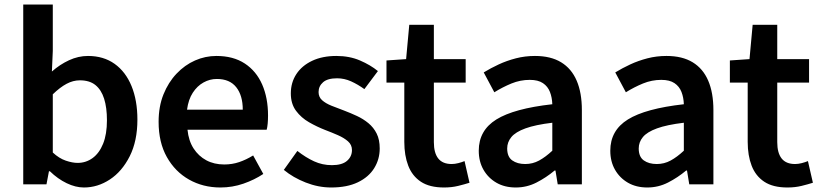

<svg xmlns="http://www.w3.org/2000/svg" viewBox="-20 -817 3640 851"><path d="M352 14Q315 14 275.5 -5Q236 -24 201 -58H197L186 0H83V-797H214V-591L210 -500Q245 -531 286 -550Q327 -569 370 -569Q439 -569 488 -534Q537 -499 563 -435.5Q589 -372 589 -287Q589 -192 555 -124.5Q521 -57 467 -21.5Q413 14 352 14ZM324 -95Q361 -95 390.5 -116.5Q420 -138 437 -180Q454 -222 454 -284Q454 -340 441.5 -379.5Q429 -419 403 -440Q377 -461 334 -461Q304 -461 275 -445.5Q246 -430 214 -399V-141Q242 -115 271.5 -105Q301 -95 324 -95Z M957 14Q880 14 818 -21Q756 -56 719.5 -121Q683 -186 683 -277Q683 -345 704.5 -398.5Q726 -452 762.5 -490.5Q799 -529 844.5 -549Q890 -569 939 -569Q1014 -569 1065 -535.5Q1116 -502 1142 -442.5Q1168 -383 1168 -305Q1168 -286 1166.5 -269.5Q1165 -253 1162 -242H811Q816 -193 838 -159Q860 -125 894.5 -106.5Q929 -88 974 -88Q1009 -88 1040 -98.5Q1071 -109 1102 -128L1147 -46Q1108 -20 1059 -3Q1010 14 957 14ZM809 -331H1056Q1056 -394 1027 -430.5Q998 -467 941 -467Q910 -467 882 -451.5Q854 -436 834.5 -406Q815 -376 809 -331Z M1448 14Q1391 14 1335 -8Q1279 -30 1238 -64L1298 -148Q1335 -119 1372 -102Q1409 -85 1451 -85Q1496 -85 1518 -104Q1540 -123 1540 -152Q1540 -175 1522.5 -190.5Q1505 -206 1477.5 -218Q1450 -230 1421 -241Q1385 -255 1350 -275Q1315 -295 1292 -326Q1269 -357 1269 -403Q1269 -451 1293.5 -488.5Q1318 -526 1363.5 -547.5Q1409 -569 1471 -569Q1529 -569 1575.5 -549Q1622 -529 1655 -502L1595 -422Q1566 -443 1536 -456.5Q1506 -470 1474 -470Q1432 -470 1412 -452.5Q1392 -435 1392 -409Q1392 -387 1407.5 -373Q1423 -359 1449 -348.5Q1475 -338 1505 -327Q1534 -316 1562 -303Q1590 -290 1613 -271Q1636 -252 1649.5 -225Q1663 -198 1663 -159Q1663 -111 1638.5 -71.5Q1614 -32 1566 -9Q1518 14 1448 14Z M1948 14Q1884 14 1845.5 -11.5Q1807 -37 1789.5 -82.5Q1772 -128 1772 -188V-451H1693V-549L1780 -555L1794 -707H1903V-555H2044V-451H1903V-187Q1903 -139 1922.5 -114.5Q1942 -90 1982 -90Q1996 -90 2011.5 -94Q2027 -98 2039 -103L2061 -7Q2039 0 2010.5 7Q1982 14 1948 14Z M2266 14Q2217 14 2180.5 -7Q2144 -28 2123 -64.5Q2102 -101 2102 -149Q2102 -239 2180 -287.5Q2258 -336 2428 -355Q2427 -385 2417.5 -409.5Q2408 -434 2386.5 -448.5Q2365 -463 2328 -463Q2286 -463 2247 -447Q2208 -431 2171 -408L2124 -496Q2155 -515 2190.5 -531.5Q2226 -548 2266.5 -558.5Q2307 -569 2351 -569Q2421 -569 2467 -541Q2513 -513 2536 -459.5Q2559 -406 2559 -329V0H2452L2442 -61H2438Q2401 -30 2358 -8Q2315 14 2266 14ZM2308 -90Q2341 -90 2369.5 -105.5Q2398 -121 2428 -149V-273Q2353 -264 2309 -248Q2265 -232 2246.5 -209.5Q2228 -187 2228 -159Q2228 -122 2250.5 -106Q2273 -90 2308 -90Z M2849 14Q2800 14 2763.5 -7Q2727 -28 2706 -64.5Q2685 -101 2685 -149Q2685 -239 2763 -287.5Q2841 -336 3011 -355Q3010 -385 3000.5 -409.5Q2991 -434 2969.5 -448.5Q2948 -463 2911 -463Q2869 -463 2830 -447Q2791 -431 2754 -408L2707 -496Q2738 -515 2773.5 -531.5Q2809 -548 2849.5 -558.5Q2890 -569 2934 -569Q3004 -569 3050 -541Q3096 -513 3119 -459.5Q3142 -406 3142 -329V0H3035L3025 -61H3021Q2984 -30 2941 -8Q2898 14 2849 14ZM2891 -90Q2924 -90 2952.5 -105.5Q2981 -121 3011 -149V-273Q2936 -264 2892 -248Q2848 -232 2829.5 -209.5Q2811 -187 2811 -159Q2811 -122 2833.5 -106Q2856 -90 2891 -90Z M3470 14Q3406 14 3367.5 -11.5Q3329 -37 3311.5 -82.5Q3294 -128 3294 -188V-451H3215V-549L3302 -555L3316 -707H3425V-555H3566V-451H3425V-187Q3425 -139 3444.5 -114.5Q3464 -90 3504 -90Q3518 -90 3533.5 -94Q3549 -98 3561 -103L3583 -7Q3561 0 3532.5 7Q3504 14 3470 14Z"/></svg>

Font: Noto Sans HK Thin SemiBold
Style: Regular
Weight: 600
Version: Version 2.004-H2;hotconv 1.0.118;makeotfexe 2.5.65603